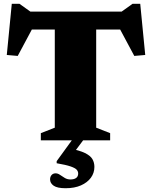

<svg xmlns="http://www.w3.org/2000/svg" viewBox="-20 -744 806 1018"><path d="M270.5 -650.5H490V-67L564 -38V0H196.5V-38L270.5 -67ZM648 -587.5H99.5L169.5 -626L74 -447.5L16 -452.5L42.5 -724H83L165.5 -665L94.5 -682.5H652.5L600.5 -665L683 -724H723.5L750 -452.5L692 -447.5L596.5 -626ZM328 254Q284 254 264.8 240.8Q245.5 227.5 245.5 207Q245.5 193 253.5 184Q261.5 175 275 175Q286.5 175 298 183Q309.5 191 323 199.2Q336.5 207.5 353.5 207.5Q373 207.5 383.8 199.5Q394.5 191.5 394.5 176Q394.5 165 386.8 156Q379 147 354.5 138.5Q330 130 280.5 121.5V110.5L378.5 -24.5H439L342 105.5L344 42Q401 53 430.2 67.2Q459.5 81.5 470 99.8Q480.5 118 480.5 141Q480.5 173 461.8 198.5Q443 224 409 239Q375 254 328 254Z"/></svg>

Font: Newsreader ExtraBold
Style: Regular
Weight: 800
Designer: Hugues Gentile
Foundry: Production Type
Version: Version 1.003